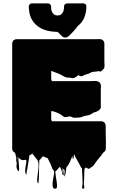

<svg xmlns="http://www.w3.org/2000/svg" viewBox="-20 -941 707 1181"><path d="M630 -133Q630 -113 631 -86.5Q632 -60 631 -38Q631 -33 631 -28Q631 -23 629 -18Q629 -17 628.5 -16.5Q628 -16 628 -16Q627 -12 624 -9.5Q621 -7 618 -5Q617 -3 614.5 -1Q612 1 610 4Q609 6 607 9Q605 12 603 15Q602 16 601 17Q600 18 599 20Q594 26 588.5 32Q583 38 578 45L571 55Q567 60 564 65Q561 70 557 75Q555 77 555 77Q552 81 544 86Q543 87 542 87.5Q541 88 539 89Q537 90 534 93Q531 96 528 97Q524 98 519.5 95.5Q515 93 512 91Q510 89 509 89Q511 87 506.5 91Q502 95 500 97Q498 118 498 139.5Q498 161 496 183Q495 192 498 205Q501 218 492 220Q483 221 485.5 207Q488 193 488 184Q487 161 486.5 139Q486 117 484 95Q483 94 483 93Q482 93 481.5 92.5Q481 92 481 92L476 84Q472 76 467.5 67Q463 58 458 50L443 24Q442 20 440 16.5Q438 13 436 8L435 7Q434 13 434 19.5Q434 26 432 32Q431 33 430 36Q429 39 428 38Q427 33 426.5 27.5Q426 22 426 18Q422 26 421 29Q418 36 415 43.5Q412 51 408 59Q405 66 398 77Q398 78 397.5 78Q397 78 397 78Q396 80 392 84Q390 86 389 86Q387 93 386.5 100.5Q386 108 385 116Q384 121 383 125.5Q382 130 381 135Q380 137 378.5 141.5Q377 146 376 144Q374 133 377 119.5Q380 106 372 99Q369 96 369 102Q369 108 370.5 117Q372 126 372 132.5Q372 139 368 136Q360 129 364 115.5Q368 102 364 92Q363 87 363.5 98Q364 109 360 113Q359 115 358.5 109.5Q358 104 356 101Q355 99 352.5 92Q350 85 345 88Q345 88 344.5 88Q344 88 344 89Q342 91 337 97.5Q332 104 325 110Q325 110 321 112Q320 123 323 142Q326 161 329 179.5Q332 198 330 210Q328 222 317 220Q306 218 304 205Q302 192 304.5 174.5Q307 157 310.5 139.5Q314 122 313 110Q312 110 312 109.5Q312 109 311 109Q310 109 310 108.5Q310 108 310 108Q308 106 306 102Q304 100 302 96Q297 84 292 70L277 40Q276 38 275.5 36Q275 34 273 32Q268 30 262.5 28Q257 26 252 24Q254 22 252 20Q251 21 251 22Q251 23 251 23Q249 23 245 21Q245 21 244.5 21Q244 21 244 20Q243 21 242 22.5Q241 24 240 25Q234 33 228 39L226 41Q226 41 225.5 41Q225 41 225 42Q224 42 223.5 42.5Q223 43 222 43Q221 58 220.5 85.5Q220 113 219.5 140.5Q219 168 217 183Q217 184 215 185.5Q213 187 213 186Q207 175 209 154.5Q211 134 214.5 111.5Q218 89 217 68.5Q216 48 205 37L191 19Q190 17 188.5 15Q187 13 185 12Q183 8 178 3Q178 3 178 3.5Q178 4 177 4Q174 8 169 11L162 14Q161 14 161 14.5Q161 15 160 15Q160 17 160 21.5Q160 26 158 34L150 85Q149 92 148 98Q147 104 145 110Q144 116 143 127Q142 138 141 133Q134 122 135 105Q136 88 139.5 72.5Q143 57 142 48Q141 39 130 43Q116 46 106 39Q104 37 102 35Q100 33 98 32Q97 30 95.5 27.5Q94 25 94 27Q93 37 94.5 53.5Q96 70 97 85.5Q98 101 97 108.5Q96 116 90 108Q81 96 81.5 80.5Q82 65 85.5 48.5Q89 32 86 17Q85 10 85.5 18.5Q86 27 85.5 39Q85 51 82 57Q79 64 79.5 50Q80 36 80 29L73 -1Q69 -3 66 -5Q55 -13 55 -27V-657Q55 -665 55 -673.5Q55 -682 60 -689Q63 -695 72 -698Q74 -699 76.5 -699.5Q79 -700 83 -700H571Q581 -700 592 -700.5Q603 -701 611 -695L617 -689Q622 -682 622 -674V-556Q623 -552 623 -546.5Q623 -541 623 -536Q623 -531 621 -523Q621 -522 620.5 -521.5Q620 -521 620 -520Q619 -520 619 -519.5Q619 -519 619 -519Q617 -517 617 -517Q616 -515 610 -510Q604 -505 603 -504Q601 -502 599 -501Q595 -499 595 -499.5Q595 -500 595 -501Q595 -501 593 -502.5Q591 -504 584 -503Q578 -501 574 -501Q567 -500 560.5 -500Q554 -500 547 -498Q540 -496 534.5 -492.5Q529 -489 523 -487Q518 -486 513 -484.5Q508 -483 503 -481Q498 -480 493 -476.5Q488 -473 483 -472Q476 -471 467 -476Q464 -479 462.5 -479Q461 -479 461 -479Q460 -476 457 -475Q453 -471 447.5 -467.5Q442 -464 436 -462Q429 -459 423.5 -460.5Q418 -462 411 -463Q407 -464 402 -463.5Q397 -463 392 -464Q382 -466 373 -471Q364 -476 355 -481Q347 -486 337.5 -489.5Q328 -493 319 -496L295 -505V-454L299 -442H533Q544 -442 559 -443Q574 -444 585 -439Q586 -439 587 -438Q593 -434 595 -431Q598 -427 599 -422Q600 -417 601 -412Q601 -406 600.5 -399.5Q600 -393 600 -387V-294Q600 -290 600.5 -286.5Q601 -283 600 -280Q600 -278 598 -274Q598 -273 597.5 -273Q597 -273 597 -272Q593 -264 583 -259Q582 -259 582 -258.5Q582 -258 581 -258Q575 -254 568.5 -252.5Q562 -251 557 -249Q549 -245 541 -239.5Q533 -234 524 -232Q519 -231 513 -230.5Q507 -230 502 -228Q497 -227 492 -225Q487 -223 482 -221Q473 -218 464 -218Q455 -218 447 -217H442Q440 -217 438 -216.5Q436 -216 434 -217Q428 -218 423.5 -220.5Q419 -223 414 -224Q405 -226 396 -222.5Q387 -219 378 -221Q371 -223 364.5 -228.5Q358 -234 350 -239Q342 -243 333 -247Q324 -251 315 -254Q317 -254 307 -256Q297 -258 295 -258V-207L299 -195H603Q609 -195 615 -192Q617 -192 620 -189Q622 -188 623 -187Q624 -186 625 -184Q627 -182 629 -176Q630 -173 630 -167ZM511 -902V-887Q510 -880 509.5 -873.5Q509 -867 507 -861Q502 -837 490 -816.5Q478 -796 459 -782Q455 -777 451 -771Q447 -765 442 -760Q436 -753 430 -746.5Q424 -740 417 -733Q408 -723 398 -715.5Q388 -708 374 -711Q368 -712 363.5 -716.5Q359 -721 354 -725Q345 -736 334 -745H326Q270 -747 233 -766.5Q196 -786 177 -819Q170 -831 165 -846Q161 -860 159.5 -872Q158 -884 157 -897V-901Q157 -908 161.5 -913.5Q166 -919 174 -920Q179 -921 183.5 -920.5Q188 -920 192 -920H275Q283 -920 288 -915Q293 -910 294 -903Q295 -899 294.5 -894.5Q294 -890 295 -885L296 -878Q300 -864 309 -855Q318 -846 334 -846Q352 -846 361.5 -857.5Q371 -869 373 -885Q374 -890 373.5 -895Q373 -900 374 -904Q376 -914 382 -916Q387 -920 393 -920Q399 -920 405 -920H476Q481 -920 486 -920.5Q491 -921 495 -920Q511 -917 511 -902Z"/></svg>

Font: Rubik Wet Paint
Style: Regular
Weight: 400
Designer: Hubert and Fischer, NaN
Foundry: Hubert and Fischer, NaN
Version: Version 2.200